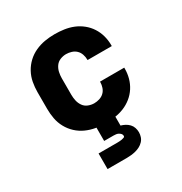

<svg xmlns="http://www.w3.org/2000/svg" viewBox="-174 -655 948 1002"><g transform="rotate(-30 300.0 -154.0)"><path d="M297 8Q267 8 237.5 3Q208 -2 180.5 -14.5Q153 -27 131 -47.5Q109 -68 94.5 -94.5Q80 -121 74.5 -150.5Q69 -180 69 -210V-310Q69 -340 74.5 -369.5Q80 -399 94.5 -425.5Q109 -452 131 -472.5Q153 -493 180.5 -505.5Q208 -518 237.5 -523Q267 -528 297 -528Q325 -528 353.5 -524Q382 -520 408 -509.5Q434 -499 456.5 -481Q479 -463 494.5 -439Q510 -415 517.5 -387.5Q525 -360 525 -332V-325H379V-328Q379 -344 373.5 -360Q368 -376 356.5 -387Q345 -398 329 -403Q313 -408 297 -408Q279 -408 261.5 -401Q244 -394 233.5 -379Q223 -364 219 -346Q215 -328 215 -310V-210Q215 -192 219 -174Q223 -156 233.5 -141Q244 -126 261.5 -119Q279 -112 297 -112Q313 -112 329 -117Q345 -122 356.5 -133Q368 -144 373.5 -160Q379 -176 379 -192V-195H525V-188Q525 -160 517.5 -132.5Q510 -105 494.5 -81Q479 -57 456.5 -39Q434 -21 408 -10.5Q382 0 353.5 4Q325 8 297 8ZM185 220V126H300Q306 126 312.5 125.5Q319 125 325.5 124Q332 123 338.5 120.5Q345 118 345 112Q345 104 340 98.5Q335 93 328.5 89.5Q322 86 314.5 85Q307 84 300 84H243V-112H357V57Q371 61 383 67.5Q395 74 404.5 84Q414 94 418.5 107.5Q423 121 423 135Q423 149 418.5 162.5Q414 176 404 186.5Q394 197 381.5 203.5Q369 210 355.5 213.5Q342 217 328 218.5Q314 220 300 220Z"/></g></svg>

Font: Iosevka Heavy Extended
Style: Regular
Weight: 900
Width: 7
Monospace: yes
Designer: Belleve Invis
Foundry: Belleve Invis
Version: Version 32.5.0; ttfautohint (v1.8.4)